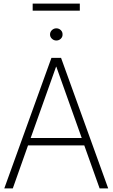

<svg xmlns="http://www.w3.org/2000/svg" viewBox="-20 -1050 627 1070"><path d="M51.3 0H3.9L266.6 -727.5H320.3L583 0H535.2L449.7 -239.7H136.2ZM150.9 -280.8H435.5L293.9 -678.2H292.5ZM424.8 -1029.8V-990.7H162.1V-1029.8ZM293.9 -824.2Q279.8 -824.2 269.3 -834.2Q258.8 -844.2 258.8 -857.9Q258.8 -872.1 269.3 -882.1Q279.8 -892.1 293.9 -892.1Q308.6 -892.1 318.8 -882.1Q329.1 -872.1 328.6 -857.9Q329.1 -844.2 318.8 -834.2Q308.6 -824.2 293.9 -824.2Z"/></svg>

Font: Inter Display Extra Light
Style: Regular
Weight: 200
Designer: Rasmus Andersson
Foundry: rsms
Version: Version 4.000;git-4fc901f